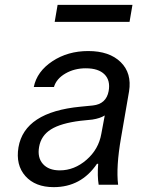

<svg xmlns="http://www.w3.org/2000/svg" viewBox="-20 -760 640 790"><path d="M427 -385Q435 -429 410 -454Q385 -479 333 -479Q286 -479 249 -457.5Q212 -436 202 -402H119Q132 -466 195.5 -508Q259 -550 343 -550Q430 -550 476.5 -504.5Q523 -459 511 -384L478 -193Q457 -73 466 0H386Q380 -35 384 -86H379Q314 10 201 10Q125 10 84.5 -35.5Q44 -81 56 -154Q81 -299 311 -321L362 -326Q417 -332 427 -385ZM411 -285Q392 -273 360 -268L311 -263Q230 -253 189.5 -227.5Q149 -202 141 -156Q133 -112 156.5 -85.5Q180 -59 226 -59Q286 -59 336 -102.5Q386 -146 397 -210ZM205 -670 217 -740H525L513 -670Z"/></svg>

Font: CommitMono
Style: Italic
Weight: 400
Monospace: yes
Designer: Eigil Nikolajsen
Foundry: Eigil Nikolajsen
Version: Version 1.143